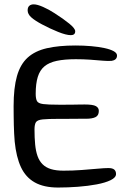

<svg xmlns="http://www.w3.org/2000/svg" viewBox="-20 -829 605 882"><path d="M247 32.5Q181.5 32.5 139.8 9Q98 -14.5 76.2 -61.2Q54.5 -108 47.5 -178.5Q46 -196 45 -215Q44 -234 43.5 -254.5Q43 -275 42.8 -296.8Q42.5 -318.5 42.5 -341.5Q42.5 -425.5 58 -479.8Q73.5 -534 107.2 -564.5Q141 -595 195.2 -607.5Q249.5 -620 326.5 -620Q364 -620 398.5 -617Q433 -614 459.8 -608.2Q486.5 -602.5 502 -594Q517.5 -585.5 517.5 -574Q517.5 -563 510.8 -557Q504 -551 493 -549.5Q477.5 -548 452 -550.2Q426.5 -552.5 394.5 -554.8Q362.5 -557 328.5 -557Q276.5 -557 241 -549.5Q205.5 -542 184.2 -524.2Q163 -506.5 153.5 -475.5Q144 -444.5 144 -398.5Q144 -375.5 149.8 -364.8Q155.5 -354 178 -351Q200.5 -348 249.5 -348Q260 -348 276.5 -348Q293 -348 311.2 -348.2Q329.5 -348.5 345.2 -348.8Q361 -349 369.5 -349Q407 -349 420.5 -341.5Q434 -334 434 -319.5Q434 -298.5 418.8 -291Q403.5 -283.5 376 -283.5Q364 -283.5 348 -283.5Q332 -283.5 314.5 -283.2Q297 -283 280.5 -283Q264 -283 251.5 -283Q200 -283 176 -280.5Q152 -278 145.2 -267.8Q138.5 -257.5 138.5 -234.5Q138.5 -196 141.5 -165.2Q144.5 -134.5 152.5 -112Q160.5 -89.5 175.5 -74.5Q190.5 -59.5 214 -52.2Q237.5 -45 271.5 -45Q314 -45 354.8 -48Q395.5 -51 428 -54Q460.5 -57 478 -57Q496.5 -57 504.8 -50Q513 -43 513 -29.5Q513 -13.5 488.5 -1.5Q464 10.5 424.2 18Q384.5 25.5 337.8 29Q291 32.5 247 32.5ZM305.5 -667.5Q284 -667.5 246.8 -682.5Q209.5 -697.5 173 -717Q141 -734 124 -749Q107 -764 107 -781.5Q107 -795.5 114.5 -802.2Q122 -809 135 -809Q151 -809 177.8 -797.2Q204.5 -785.5 230.5 -768.5Q272 -742 298.8 -720Q325.5 -698 325.5 -685.5Q325.5 -676 320.2 -671.8Q315 -667.5 305.5 -667.5Z"/></svg>

Font: Gluten Thin Light
Style: Regular
Weight: 300
Version: Version 1.300